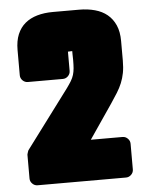

<svg xmlns="http://www.w3.org/2000/svg" viewBox="-51 -709 603 781"><g transform="rotate(-5 250.5 -318.5)"><path d="M241.2 -500.5V-421.9Q241.2 -409.7 232.2 -400.6Q223.1 -391.6 210.9 -391.6H67.9Q55.7 -391.6 46.6 -400.6Q37.6 -409.7 37.6 -421.9V-524.9Q37.6 -562 48.8 -588.9Q60.1 -615.7 80.6 -632.8Q101.1 -649.9 129.9 -658.2Q158.7 -666.5 193.8 -666.5H301.8Q336.4 -666.5 365.7 -658.4Q395 -650.4 416 -633.1Q437 -615.7 448.7 -589.1Q460.4 -562.5 460.4 -524.9V-444.8Q460.4 -416.5 456.3 -394.8Q452.1 -373 444.3 -354Q436.5 -335 424.8 -316.2Q413.1 -297.4 397.9 -274.9L302.7 -135.3H432.1Q444.3 -135.3 453.4 -126.2Q462.4 -117.2 462.4 -105V0Q462.4 12.2 453.4 21.2Q444.3 30.3 432.1 30.3H70.8Q58.6 30.3 49.6 21.2Q40.5 12.2 40.5 0V-97.2Q40.5 -98.1 41.3 -100.8Q42 -103.5 43 -106.4Q43.9 -109.4 44.9 -112.1Q45.9 -114.7 46.4 -115.2L222.7 -351.1Q234.9 -367.7 242.2 -379.9Q249.5 -392.1 253.2 -404.3Q256.8 -416.5 258.1 -430.7Q259.3 -444.8 259.3 -465.3L258.8 -488.8V-501H255.9H252.4L245.1 -500.5Z"/></g></svg>

Font: Akaash Gobhi Moti
Style: Regular
Weight: 400
Designer: Kulbir Singh Thind, MD
Foundry: Punjab Online
Version: Version 1.200